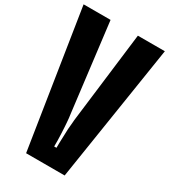

<svg xmlns="http://www.w3.org/2000/svg" viewBox="-276 -1320 1280 1449"><g transform="rotate(30 364.0 -595.0)"><path d="M245 -1190 339 -423Q341 -412 343 -393Q345 -374 346.5 -353.5Q348 -333 349 -318Q351 -290 352 -261Q353 -232 354 -204Q354 -190 354 -177V-150H374Q374 -173 374.5 -189Q375 -205 375.5 -221Q376 -237 377 -261Q377 -287 379 -317Q381 -347 384 -373Q385 -386 386 -399Q387 -411 389 -423L483 -1190H718L532 0H196L10 -1190Z"/></g></svg>

Font: Boldonse
Style: Regular
Weight: 400
Designer: Universitype Foundry
Foundry: Universitype Foundry
Version: Version 1.000; ttfautohint (v1.8.4.7-5d5b)